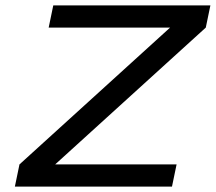

<svg xmlns="http://www.w3.org/2000/svg" viewBox="-20 -690 798 710"><path d="M758 -670H177L160 -588H609L52 -82L35 0H616L633 -82H184L741 -588Z"/></svg>

Font: LT Wave
Style: Italic
Weight: 400
Designer: Daniel Lyons
Version: Version 2.5 (Glyphs App)